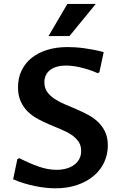

<svg xmlns="http://www.w3.org/2000/svg" viewBox="-20 -970 635 999"><path d="M274.9 -86.4Q301.3 -86.4 324.5 -92.8Q347.7 -99.1 365 -111.6Q382.3 -124 392.3 -142.3Q402.3 -160.6 402.3 -184.6Q402.3 -213.4 388.2 -233.6Q374 -253.9 351.1 -269Q328.1 -284.2 298.6 -296.4Q269 -308.6 238 -321.8Q207 -335 177.5 -350.8Q147.9 -366.7 125 -388.9Q102.1 -411.1 87.9 -442.1Q73.7 -473.1 73.7 -516.1Q73.7 -564.5 92.3 -603Q110.8 -641.6 144.5 -668.7Q178.2 -695.8 225.6 -710.4Q272.9 -725.1 331.1 -725.1Q347.2 -725.1 368.9 -723.9Q390.6 -722.7 415.3 -719.5Q439.9 -716.3 466.6 -711.2Q493.2 -706.1 519.5 -698.7L497.1 -593.8L488.3 -589.4Q463.9 -600.1 440.2 -607.7Q416.5 -615.2 395 -620.1Q373.5 -625 354.7 -627Q335.9 -628.9 321.8 -628.9Q296.9 -628.9 276.4 -623Q255.9 -617.2 241.2 -606.2Q226.6 -595.2 218.8 -578.9Q210.9 -562.5 210.9 -541.5Q210.9 -512.7 225.1 -492.4Q239.3 -472.2 262.5 -456.5Q285.6 -440.9 315.4 -428.2Q345.2 -415.5 376 -402.3Q406.7 -389.2 436.5 -373.5Q466.3 -357.9 489.5 -335.9Q512.7 -314 526.9 -284.2Q541 -254.4 541 -212.9Q541 -165.5 521.7 -124.8Q502.4 -84 466.8 -54.2Q431.2 -24.4 380.9 -7.3Q330.6 9.8 268.6 9.8Q244.1 9.8 217 6.8Q189.9 3.9 161.4 -2Q132.8 -7.8 104 -16.6Q75.2 -25.4 48.3 -37.1L70.3 -142.1L80.6 -147Q134.3 -119.6 181.9 -103Q229.5 -86.4 274.9 -86.4ZM232.4 -782.2 330.6 -949.7H478.5L341.3 -782.2Z"/></svg>

Font: Proza Libre
Style: SemiBold
Weight: 600
Designer: Jasper de Waard
Foundry: Jasper de Waard
Version: Version 1.000; ttfautohint (v1.4.1.8-43bc) -l 8 -r 50 -G 200